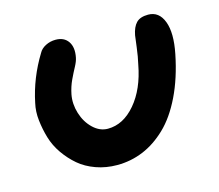

<svg xmlns="http://www.w3.org/2000/svg" viewBox="-76 -582 761 667"><g transform="rotate(-15 304.5 -248.5)"><path d="M269 -9.8Q228.5 -9.8 193.1 -22.5Q157.7 -35.2 132.6 -56.6Q107.4 -78.1 87.6 -106.4Q67.9 -134.8 58.6 -166.3Q49.3 -197.8 45.7 -230.2Q42 -262.7 48.8 -292Q66.4 -377.9 113.8 -455.1Q121.1 -468.8 137.7 -477.3Q154.3 -485.8 173.8 -485.8Q204.1 -485.8 218.8 -464.4Q233.4 -442.9 226.1 -407.2Q223.6 -394.5 214.4 -377.4Q205.1 -360.4 194.3 -337.6Q183.6 -314.9 178.2 -288.1Q171.9 -254.9 182.6 -220.2Q193.4 -185.5 217.3 -162.8Q241.2 -140.1 270 -140.1Q325.7 -140.1 369.6 -191.9Q413.6 -243.7 429.2 -328.1Q435.5 -355 439.5 -387.7Q443.4 -420.4 444.8 -429.2Q450.2 -458 464.1 -472.4Q478 -486.8 506.8 -486.8Q545.9 -486.8 561.8 -444.8Q577.6 -402.8 563 -330.1Q546.4 -247.1 515.9 -184.3Q485.4 -121.6 446 -84Q406.7 -46.4 362.3 -28.1Q317.9 -9.8 269 -9.8Z"/></g></svg>

Font: Shantell Sans Irregular
Style: Italic
Weight: 600
Italic angle: -11.31°
Designer: Stephen Nixon, Anya Danilova, Shantell Martin
Foundry: Arrow Type
Version: Version 1.006;[9816181b4]